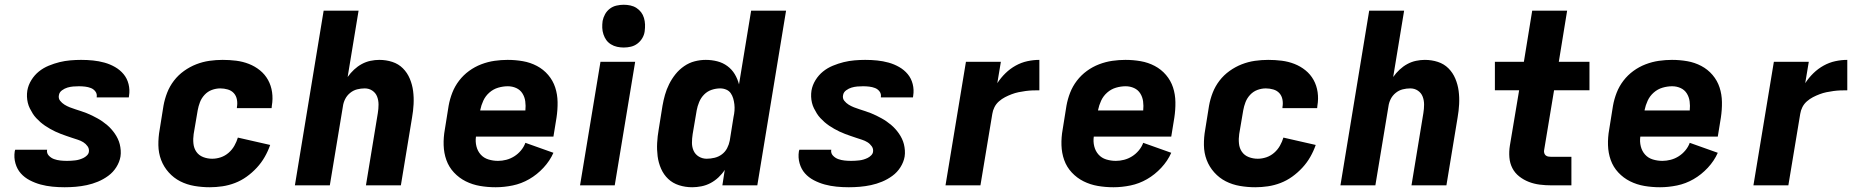

<svg xmlns="http://www.w3.org/2000/svg" viewBox="-20 -780 7840 808"><path d="M252 8Q226 8 200.5 5.5Q175 3 151 -3.5Q127 -10 105 -21.5Q83 -33 67.5 -50.5Q52 -68 45 -92.5Q38 -117 42 -143L44 -150H179L178 -149Q176 -135 185.5 -125Q195 -115 207.5 -110.5Q220 -106 234 -104.5Q248 -103 262 -103Q270 -103 278.5 -103.5Q287 -104 296 -105Q305 -106 313.5 -108.5Q322 -111 330.5 -115Q339 -119 346 -126Q353 -133 354 -141Q356 -154 348.5 -164.5Q341 -175 330.5 -181.5Q320 -188 307.5 -192Q295 -196 283 -200Q271 -204 259.5 -208Q248 -212 236 -216.5Q224 -221 212.5 -226.5Q201 -232 190.5 -238Q180 -244 169.5 -251Q159 -258 150 -266Q141 -274 132.5 -283Q124 -292 117.5 -302.5Q111 -313 105.5 -324Q100 -335 97 -347.5Q94 -360 93.5 -373Q93 -386 95 -399Q99 -422 112 -443Q125 -464 143.5 -479Q162 -494 185 -503.5Q208 -513 230.5 -518.5Q253 -524 276 -526Q299 -528 321 -528Q347 -528 371.5 -525.5Q396 -523 419.5 -516.5Q443 -510 464 -498Q485 -486 500 -468Q515 -450 521 -426Q527 -402 523 -377L522 -370H387V-372Q389 -385 381.5 -395Q374 -405 362.5 -409.5Q351 -414 338 -415.5Q325 -417 312 -417Q300 -417 288 -416Q276 -415 264 -411.5Q252 -408 241 -400Q230 -392 228 -380Q225 -366 233 -356Q241 -346 251.5 -339.5Q262 -333 273.5 -328.5Q285 -324 297.5 -320Q310 -316 322 -312Q334 -308 345.5 -303.5Q357 -299 368 -293.5Q379 -288 390 -282Q401 -276 411 -269Q421 -262 430.5 -254Q440 -246 448 -237Q456 -228 463 -218Q470 -208 475.5 -196.5Q481 -185 484 -173Q487 -161 488 -147.5Q489 -134 487 -121Q483 -98 469.5 -76.5Q456 -55 435.5 -40Q415 -25 392 -15.5Q369 -6 345.5 -1Q322 4 298.5 6Q275 8 252 8Z M863 8Q830 8 798 2.5Q766 -3 738.5 -17Q711 -31 690 -54.5Q669 -78 658 -107Q647 -136 646.5 -169Q646 -202 652 -235L668 -335Q673 -363 683.5 -390Q694 -417 712 -440.5Q730 -464 754.5 -481.5Q779 -499 806 -509.5Q833 -520 861 -524Q889 -528 917 -528Q946 -528 974 -524.5Q1002 -521 1027.5 -511Q1053 -501 1074 -484Q1095 -467 1108 -443.5Q1121 -420 1125 -392Q1129 -364 1124 -335L1123 -325H977V-329Q980 -345 977 -361Q974 -377 964 -388Q954 -399 938.5 -403.5Q923 -408 907 -408Q889 -408 871.5 -401.5Q854 -395 841 -381Q828 -367 821.5 -350Q815 -333 812 -316L795 -216Q792 -196 794 -176Q796 -156 806.5 -141Q817 -126 835 -119Q853 -112 873 -112Q891 -112 909 -118Q927 -124 942 -137Q957 -150 966.5 -167Q976 -184 981 -201L1117 -170Q1108 -144 1094 -119.5Q1080 -95 1060.5 -74Q1041 -53 1018 -36.5Q995 -20 969 -10Q943 0 916 4Q889 8 863 8Z M1221 0 1342 -735H1489L1443 -456Q1455 -473 1470 -487Q1485 -501 1502.5 -510.5Q1520 -520 1539 -524Q1558 -528 1576 -528Q1605 -528 1631 -519.5Q1657 -511 1675.5 -492.5Q1694 -474 1704.5 -449Q1715 -424 1718.5 -397Q1722 -370 1720.5 -341.5Q1719 -313 1714 -285L1667 0H1520L1570 -304Q1573 -322 1573 -340Q1573 -358 1567 -373.5Q1561 -389 1547 -398.5Q1533 -408 1515 -408Q1499 -408 1483 -404Q1467 -400 1453.5 -389Q1440 -378 1432.5 -363Q1425 -348 1423 -332L1368 0Z M2066 8Q2032 8 2000 2.5Q1968 -3 1940 -17Q1912 -31 1890.5 -54Q1869 -77 1858.5 -106.5Q1848 -136 1847 -169Q1846 -202 1852 -235L1868 -335Q1873 -363 1883.5 -390Q1894 -417 1912 -440.5Q1930 -464 1954 -481.5Q1978 -499 2005.5 -509.5Q2033 -520 2061 -524Q2089 -528 2116 -528Q2149 -528 2180.5 -522.5Q2212 -517 2239.5 -502.5Q2267 -488 2287 -464.5Q2307 -441 2316.5 -412Q2326 -383 2326.5 -350.5Q2327 -318 2322 -285L2309 -205H1983Q1980 -184 1985 -164Q1990 -144 2003 -129.5Q2016 -115 2035.5 -109Q2055 -103 2076 -103Q2093 -103 2110.5 -107.5Q2128 -112 2144 -122Q2160 -132 2172.5 -147Q2185 -162 2191 -179L2309 -137Q2294 -103 2267 -74Q2240 -45 2207 -26Q2174 -7 2137.5 0.5Q2101 8 2066 8ZM2191 -315Q2193 -335 2190.5 -353.5Q2188 -372 2178.5 -387Q2169 -402 2152.5 -409.5Q2136 -417 2117 -417Q2097 -417 2076.5 -411Q2056 -405 2039.5 -390.5Q2023 -376 2014 -356.5Q2005 -337 2001 -317V-315Z M2421 0 2507 -520H2653L2567 0ZM2605 -580Q2591 -580 2577 -583Q2563 -586 2551 -593.5Q2539 -601 2531.5 -611.5Q2524 -622 2519.5 -635.5Q2515 -649 2514.5 -663Q2514 -677 2516 -692Q2519 -707 2526.5 -720.5Q2534 -734 2546.5 -743.5Q2559 -753 2574.5 -756.5Q2590 -760 2605 -760Q2619 -760 2633 -757Q2647 -754 2658.5 -746.5Q2670 -739 2678 -728.5Q2686 -718 2690 -704.5Q2694 -691 2694.5 -677Q2695 -663 2693 -648Q2691 -633 2683 -619.5Q2675 -606 2662.5 -596.5Q2650 -587 2635 -583.5Q2620 -580 2605 -580Z M2893 8Q2864 8 2837.5 -0.5Q2811 -9 2792 -27Q2773 -45 2762 -70Q2751 -95 2747.5 -122.5Q2744 -150 2745.5 -178.5Q2747 -207 2752 -235L2768 -335Q2772 -358 2778.5 -381Q2785 -404 2796 -426Q2807 -448 2822.5 -467.5Q2838 -487 2859 -501.5Q2880 -516 2903.5 -522Q2927 -528 2950 -528Q2975 -528 2998.5 -522Q3022 -516 3041 -502Q3060 -488 3072 -468Q3084 -448 3090 -425L3141 -735H3288L3167 0H3020L3030 -65Q3019 -48 3003.5 -33.5Q2988 -19 2970 -9.5Q2952 0 2932 4Q2912 8 2893 8ZM2954 -112Q2970 -112 2987 -116Q3004 -120 3018 -130.5Q3032 -141 3040 -156.5Q3048 -172 3051 -188L3067 -288Q3070 -301 3071 -314.5Q3072 -328 3070.5 -341Q3069 -354 3065.5 -366Q3062 -378 3055 -388Q3048 -398 3036 -403Q3024 -408 3011 -408Q2993 -408 2975 -402Q2957 -396 2943.5 -382.5Q2930 -369 2922.5 -351Q2915 -333 2912 -316L2895 -216Q2892 -197 2892 -179Q2892 -161 2899 -145.5Q2906 -130 2921 -121Q2936 -112 2954 -112Z M3552 8Q3526 8 3500.5 5.5Q3475 3 3451 -3.5Q3427 -10 3405 -21.5Q3383 -33 3367.5 -50.5Q3352 -68 3345 -92.5Q3338 -117 3342 -143L3344 -150H3479L3478 -149Q3476 -135 3485.5 -125Q3495 -115 3507.5 -110.5Q3520 -106 3534 -104.5Q3548 -103 3562 -103Q3570 -103 3578.5 -103.5Q3587 -104 3596 -105Q3605 -106 3613.5 -108.5Q3622 -111 3630.5 -115Q3639 -119 3646 -126Q3653 -133 3654 -141Q3656 -154 3648.5 -164.5Q3641 -175 3630.5 -181.5Q3620 -188 3607.5 -192Q3595 -196 3583 -200Q3571 -204 3559.5 -208Q3548 -212 3536 -216.5Q3524 -221 3512.5 -226.5Q3501 -232 3490.5 -238Q3480 -244 3469.5 -251Q3459 -258 3450 -266Q3441 -274 3432.5 -283Q3424 -292 3417.5 -302.5Q3411 -313 3405.5 -324Q3400 -335 3397 -347.5Q3394 -360 3393.5 -373Q3393 -386 3395 -399Q3399 -422 3412 -443Q3425 -464 3443.5 -479Q3462 -494 3485 -503.5Q3508 -513 3530.5 -518.5Q3553 -524 3576 -526Q3599 -528 3621 -528Q3647 -528 3671.5 -525.5Q3696 -523 3719.5 -516.5Q3743 -510 3764 -498Q3785 -486 3800 -468Q3815 -450 3821 -426Q3827 -402 3823 -377L3822 -370H3687V-372Q3689 -385 3681.5 -395Q3674 -405 3662.5 -409.5Q3651 -414 3638 -415.5Q3625 -417 3612 -417Q3600 -417 3588 -416Q3576 -415 3564 -411.5Q3552 -408 3541 -400Q3530 -392 3528 -380Q3525 -366 3533 -356Q3541 -346 3551.5 -339.5Q3562 -333 3573.5 -328.5Q3585 -324 3597.5 -320Q3610 -316 3622 -312Q3634 -308 3645.5 -303.5Q3657 -299 3668 -293.5Q3679 -288 3690 -282Q3701 -276 3711 -269Q3721 -262 3730.5 -254Q3740 -246 3748 -237Q3756 -228 3763 -218Q3770 -208 3775.5 -196.5Q3781 -185 3784 -173Q3787 -161 3788 -147.5Q3789 -134 3787 -121Q3783 -98 3769.5 -76.5Q3756 -55 3735.5 -40Q3715 -25 3692 -15.5Q3669 -6 3645.5 -1Q3622 4 3598.5 6Q3575 8 3552 8Z M3959 0 4045 -520H4192L4177 -430Q4192 -453 4211.5 -472Q4231 -491 4254.5 -504Q4278 -517 4303.5 -522.5Q4329 -528 4354 -528V-400Q4339 -400 4325 -399.5Q4311 -399 4296 -397Q4281 -395 4266.5 -392Q4252 -389 4237.5 -383.5Q4223 -378 4209.5 -371Q4196 -364 4184 -353.5Q4172 -343 4165 -329Q4158 -315 4156 -301L4106 0Z M4666 8Q4632 8 4600 2.5Q4568 -3 4540 -17Q4512 -31 4490.5 -54Q4469 -77 4458.5 -106.5Q4448 -136 4447 -169Q4446 -202 4452 -235L4468 -335Q4473 -363 4483.5 -390Q4494 -417 4512 -440.5Q4530 -464 4554 -481.5Q4578 -499 4605.5 -509.5Q4633 -520 4661 -524Q4689 -528 4716 -528Q4749 -528 4780.5 -522.5Q4812 -517 4839.5 -502.5Q4867 -488 4887 -464.5Q4907 -441 4916.5 -412Q4926 -383 4926.5 -350.5Q4927 -318 4922 -285L4909 -205H4583Q4580 -184 4585 -164Q4590 -144 4603 -129.5Q4616 -115 4635.5 -109Q4655 -103 4676 -103Q4693 -103 4710.5 -107.5Q4728 -112 4744 -122Q4760 -132 4772.5 -147Q4785 -162 4791 -179L4909 -137Q4894 -103 4867 -74Q4840 -45 4807 -26Q4774 -7 4737.5 0.5Q4701 8 4666 8ZM4791 -315Q4793 -335 4790.5 -353.5Q4788 -372 4778.5 -387Q4769 -402 4752.5 -409.5Q4736 -417 4717 -417Q4697 -417 4676.5 -411Q4656 -405 4639.5 -390.5Q4623 -376 4614 -356.5Q4605 -337 4601 -317V-315Z M5263 8Q5230 8 5198 2.5Q5166 -3 5138.5 -17Q5111 -31 5090 -54.5Q5069 -78 5058 -107Q5047 -136 5046.5 -169Q5046 -202 5052 -235L5068 -335Q5073 -363 5083.5 -390Q5094 -417 5112 -440.5Q5130 -464 5154.5 -481.5Q5179 -499 5206 -509.5Q5233 -520 5261 -524Q5289 -528 5317 -528Q5346 -528 5374 -524.5Q5402 -521 5427.5 -511Q5453 -501 5474 -484Q5495 -467 5508 -443.5Q5521 -420 5525 -392Q5529 -364 5524 -335L5523 -325H5377V-329Q5380 -345 5377 -361Q5374 -377 5364 -388Q5354 -399 5338.5 -403.5Q5323 -408 5307 -408Q5289 -408 5271.5 -401.5Q5254 -395 5241 -381Q5228 -367 5221.5 -350Q5215 -333 5212 -316L5195 -216Q5192 -196 5194 -176Q5196 -156 5206.5 -141Q5217 -126 5235 -119Q5253 -112 5273 -112Q5291 -112 5309 -118Q5327 -124 5342 -137Q5357 -150 5366.5 -167Q5376 -184 5381 -201L5517 -170Q5508 -144 5494 -119.5Q5480 -95 5460.5 -74Q5441 -53 5418 -36.5Q5395 -20 5369 -10Q5343 0 5316 4Q5289 8 5263 8Z M5621 0 5742 -735H5889L5843 -456Q5855 -473 5870 -487Q5885 -501 5902.5 -510.5Q5920 -520 5939 -524Q5958 -528 5976 -528Q6005 -528 6031 -519.5Q6057 -511 6075.5 -492.5Q6094 -474 6104.5 -449Q6115 -424 6118.5 -397Q6122 -370 6120.5 -341.5Q6119 -313 6114 -285L6067 0H5920L5970 -304Q5973 -322 5973 -340Q5973 -358 5967 -373.5Q5961 -389 5947 -398.5Q5933 -408 5915 -408Q5899 -408 5883 -404Q5867 -400 5853.5 -389Q5840 -378 5832.5 -363Q5825 -348 5823 -332L5768 0Z M6593 0H6509Q6484 0 6460 -3Q6436 -6 6414 -14.5Q6392 -23 6373.5 -37.5Q6355 -52 6344.5 -72.5Q6334 -93 6332 -117.5Q6330 -142 6334 -167L6373 -400H6271V-520H6393L6428 -735H6575L6540 -520H6669V-400H6520L6478 -147Q6477 -141 6479 -135Q6481 -129 6485.5 -125.5Q6490 -122 6496.5 -121Q6503 -120 6509 -120H6593Z M6966 8Q6932 8 6900 2.5Q6868 -3 6840 -17Q6812 -31 6790.5 -54Q6769 -77 6758.5 -106.5Q6748 -136 6747 -169Q6746 -202 6752 -235L6768 -335Q6773 -363 6783.5 -390Q6794 -417 6812 -440.5Q6830 -464 6854 -481.5Q6878 -499 6905.5 -509.5Q6933 -520 6961 -524Q6989 -528 7016 -528Q7049 -528 7080.5 -522.5Q7112 -517 7139.5 -502.5Q7167 -488 7187 -464.5Q7207 -441 7216.5 -412Q7226 -383 7226.5 -350.5Q7227 -318 7222 -285L7209 -205H6883Q6880 -184 6885 -164Q6890 -144 6903 -129.5Q6916 -115 6935.5 -109Q6955 -103 6976 -103Q6993 -103 7010.5 -107.5Q7028 -112 7044 -122Q7060 -132 7072.5 -147Q7085 -162 7091 -179L7209 -137Q7194 -103 7167 -74Q7140 -45 7107 -26Q7074 -7 7037.5 0.5Q7001 8 6966 8ZM7091 -315Q7093 -335 7090.5 -353.5Q7088 -372 7078.5 -387Q7069 -402 7052.5 -409.5Q7036 -417 7017 -417Q6997 -417 6976.5 -411Q6956 -405 6939.5 -390.5Q6923 -376 6914 -356.5Q6905 -337 6901 -317V-315Z M7359 0 7445 -520H7592L7577 -430Q7592 -453 7611.5 -472Q7631 -491 7654.5 -504Q7678 -517 7703.5 -522.5Q7729 -528 7754 -528V-400Q7739 -400 7725 -399.5Q7711 -399 7696 -397Q7681 -395 7666.5 -392Q7652 -389 7637.5 -383.5Q7623 -378 7609.5 -371Q7596 -364 7584 -353.5Q7572 -343 7565 -329Q7558 -315 7556 -301L7506 0Z"/></svg>

Font: Iosevka Aile Heavy
Style: Italic
Weight: 900
Italic angle: -9°
Designer: Belleve Invis
Foundry: Belleve Invis
Version: Version 31.1.0; ttfautohint (v1.8.4)